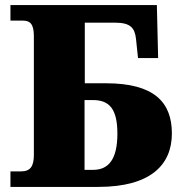

<svg xmlns="http://www.w3.org/2000/svg" viewBox="-20 -734 726 754"><path d="M366 0C573 0 655 -88 655 -210C655 -333 585 -407 396 -407H313V-645H431C491 -645 509 -626 514 -582L522 -506H601L596 -714H21V-653H70C96 -653 113 -642 113 -593V-126C113 -82 100 -61 63 -61H21V0ZM312 -67V-341H345C409 -341 441 -307 441 -209C441 -108 406 -67 346 -67Z"/></svg>

Font: UArctic Serif Black
Style: Regular
Weight: 900
Designer: Customization by Puisto advertising & original work Monotype Design Team
Foundry: Monotype Imaging Inc.
Version: Version 2.004